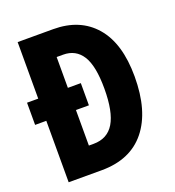

<svg xmlns="http://www.w3.org/2000/svg" viewBox="-130 -817 837 919"><g transform="rotate(-20 288.0 -357.0)"><path d="M244 -714Q380 -714 456.5 -625.5Q533 -537 533 -368Q533 -192 455.5 -96Q378 0 231 0H63V-313H6V-426H63V-714ZM247 -583H214V-426H280V-313H214V-132H238Q309 -132 343 -188.5Q377 -245 377 -363Q377 -479 344 -531Q311 -583 247 -583Z"/></g></svg>

Font: Noto Sans Gurmukhi ExtraCondensed ExtraBold
Style: Regular
Weight: 800
Width: 2
Designer: Jelle Bosma - Monotype Design Team
Foundry: Monotype Imaging Inc.
Version: Version 2.004; ttfautohint (v1.8.4.7-5d5b)